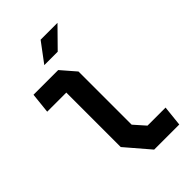

<svg xmlns="http://www.w3.org/2000/svg" viewBox="-282 -1079 1184 1184"><g transform="rotate(-45 310.0 -487.0)"><path d="M195.4 -156.5V-657.3L223.2 -631.4H28.8L42.9 -765H258.3L340.5 -670V-206.5L405.4 -133.2H562.9L548.8 0.4H329.9ZM461.1 -974H314L219.2 -847.1H336.2Z"/></g></svg>

Font: Monaspace Krypton Var
Style: Regular
Weight: 400
Designer: Riley Cran and the Lettermatic Team
Version: Version 1.101 (Monaspace Krypton Var)